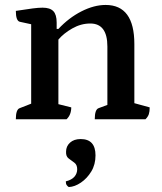

<svg xmlns="http://www.w3.org/2000/svg" viewBox="-20 -482 655 776"><path d="M44 0Q44 -40 60 -45L106 -63V-384L60 -394Q44 -398 44 -438Q89 -445 112.5 -448Q136 -451 152 -451Q182 -451 195.5 -437Q209 -423 209 -391V-365H216Q258 -410 309 -436Q360 -462 407 -462Q523 -462 523 -304V-65L585 -48Q585 -31 581.5 -20.5Q578 -10 568 0H363Q363 -40 379 -45L414 -58V-294Q414 -387 345 -387Q307 -387 272 -367Q237 -347 216 -322V-61L268 -48Q268 -18 249 0ZM258 274Q253 271 249.5 266Q246 261 246 251Q270 245 281 232Q292 219 292 202Q292 184 280.5 175.5Q269 167 257.5 158.5Q246 150 247 131Q247 109 263 94.5Q279 80 306 80Q366 80 366 146Q366 183 349 211Q332 239 307 256Q282 273 258 274Z"/></svg>

Font: Petrona SemiBold
Style: Regular
Weight: 600
Designer: Ringo R. Seeber
Foundry: Ringo R. Seeber
Version: Version 2.001; ttfautohint (v1.8.3)